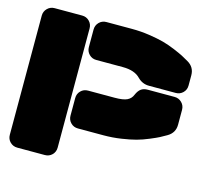

<svg xmlns="http://www.w3.org/2000/svg" viewBox="-102 -815 998 931"><g transform="rotate(15 397.5 -350.0)"><path d="M199.2 0H61Q39.6 0 24.7 -14.6Q9.8 -29.3 9.8 -50.8V-648.9Q9.8 -670.4 24.7 -685.3Q39.6 -700.2 61 -700.2H199.2Q220.7 -700.2 235.4 -685.3Q250 -670.4 250 -648.9V-50.8Q250 -29.3 235.4 -14.6Q220.7 0 199.2 0ZM454.1 -509.8H320.8Q299.3 -509.8 284.7 -524.7Q270 -539.6 270 -561V-648.9Q270 -670.4 284.7 -685.3Q299.3 -700.2 320.8 -700.2H449.2Q494.1 -700.2 537.6 -693.6Q581.1 -687 609.9 -679.2Q638.7 -671.4 670.7 -658Q702.6 -644.5 715.6 -637.7Q728.5 -630.9 749 -619.1Q785.2 -598.1 785.2 -557.1V-505.9Q785.2 -484.4 770.3 -469.7Q755.4 -455.1 733.9 -455.1H600.1Q566.9 -455.1 543 -479Q514.2 -509.8 454.1 -509.8ZM320.8 -356H454.1Q497.1 -356 516.6 -365.5Q536.1 -375 543.9 -395Q553.2 -416.5 566.2 -425.8Q579.1 -435.1 600.1 -435.1H733.9Q755.4 -435.1 770.3 -420.2Q785.2 -405.3 785.2 -383.8V-309.1Q785.2 -268.1 749 -247.1Q728.5 -235.4 715.6 -228.5Q702.6 -221.7 670.7 -208.3Q638.7 -194.8 609.9 -187Q581.1 -179.2 537.6 -172.6Q494.1 -166 449.2 -166H320.8Q299.3 -166 284.7 -180.7Q270 -195.3 270 -216.8V-305.2Q270 -326.7 284.7 -341.3Q299.3 -356 320.8 -356Z"/></g></svg>

Font: Nastup Soft
Style: Regular
Weight: 400
Designer: Maksym Kobuzan
Foundry: Zakznak
Version: Version 1.020;hotconv 1.0.109;makeotfexe 2.5.65596